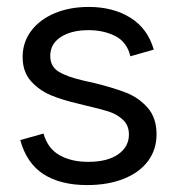

<svg xmlns="http://www.w3.org/2000/svg" viewBox="-20 -527 511 554"><path d="M38.5 -122.8 105.6 -141.7Q117.3 -99.1 151.2 -79.6Q185.1 -60 234.3 -60Q289.9 -60 320.9 -81.7Q352 -103.4 352 -138.9Q352 -165.3 334.7 -181.4Q317.5 -197.6 292.5 -205.5Q267.6 -213.3 224.8 -223.1Q215.1 -225.8 206.1 -227.8Q160.3 -238.3 126.9 -252.2Q93.6 -266.1 69.4 -292.8Q45.3 -319.6 45.3 -362.6Q45.3 -405.3 70.2 -438.2Q95 -471 138.3 -489Q181.5 -507 236 -507Q306.2 -507 356.2 -475.9Q406.2 -444.8 423.7 -383.8L356.2 -364.6Q346.4 -405.7 312.9 -422.8Q279.3 -440 235.5 -440Q185.9 -440 155.5 -420.2Q125 -400.4 125 -365.8Q125 -335.2 149.2 -320.3Q173.4 -305.4 220.2 -294.6L251.5 -287.6Q307 -273.9 343.6 -259.7Q380.2 -245.4 406 -216.2Q431.7 -186.9 431.7 -139.4Q431.7 -95.9 407.6 -63Q383.5 -30 337.9 -11.5Q292.3 7 231 7Q154.5 7 105.6 -24.4Q56.8 -55.8 38.5 -122.8Z"/></svg>

Font: AF Albert Sans Medium
Style: Regular
Weight: 500
Designer: Andreas Rasmussen
Foundry: a.Foundry
Version: Version 1.300;Glyphs 3.2 (3231)